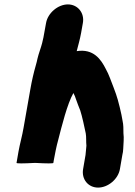

<svg xmlns="http://www.w3.org/2000/svg" viewBox="-20 -767 613 871"><path d="M189 -663 177 -597 171 -571C166 -551 155 -523 150 -501C148 -492 146 -482 142 -469C133 -438 124 -399 118 -364L87 -188C81 -152 70 -114 64 -80L55 -28C55 -25 83 -25 139 -28C194 -25 222 -25 222 -28L224 -40C229 -67 236 -104 244 -132C260 -194 285 -296 313 -345C318 -336 322 -326 325 -316C331 -298 337 -284 344 -266C352 -242 364 -187 369 -162C372 -147 370 -122 372 -106C370 -93 370 -76 368 -64L357 0C349 46 380 84 425 84C470 84 516 46 524 0L535 -64C537 -73 539 -82 539 -92C540 -117 543 -140 540 -162C540 -182 540 -202 536 -219C532 -247 516 -314 506 -341L495 -371C484 -398 474 -430 460 -454C438 -498 404 -547 328 -535C335 -562 343 -590 348 -618L356 -663C364 -708 333 -747 288 -747C243 -747 197 -708 189 -663Z"/></svg>

Font: Blanket
Style: BlkObl
Weight: 900
Foundry: Cannot Into Space Fonts
Version: Version 0.9